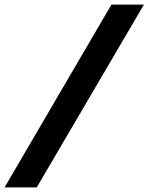

<svg xmlns="http://www.w3.org/2000/svg" viewBox="-99 -763 648 838"><path d="M-79.1 55 387.4 -743H529.2L61.3 55Z"/></svg>

Font: Saira Thin
Style: Italic
Weight: 100
Italic angle: -12°
Designer: Hector Gatti with collaboration of the Omnibus-Type team
Foundry: Omnibus-Type
Version: Version 1.101